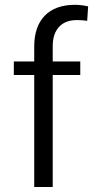

<svg xmlns="http://www.w3.org/2000/svg" viewBox="-20 -780 387 786"><path d="M195.8 -14.6V-473.1H308.6V-528.3H195.8V-591.3C195.8 -625 204.6 -651.4 221.7 -669.9C238.8 -688.5 263.2 -697.8 294.9 -697.8C309.6 -697.8 323.7 -696.8 336.9 -694.8L340.8 -753.9C323.2 -757.8 305.2 -760.3 286.6 -760.3C180.2 -760.3 120.1 -699.2 120.1 -589.8V-528.3H36.6V-473.1H120.1V-14.6Z"/></svg>

Font: Shabnam Light
Style: Regular
Weight: 300
Foundry: DejaVu fonts team - Redesigned by Saber Rastikerdar - Based on Vazir font
Version: Version 5.0.1